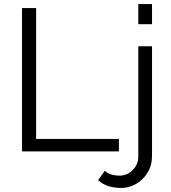

<svg xmlns="http://www.w3.org/2000/svg" viewBox="-20 -750 847 951"><path d="M89 0V-710H159V-62H569V0ZM580 181Q547 181 517.5 172Q488 163 466 142L499 96Q514 110 533.5 115Q553 120 572 120Q596 120 617 108Q638 96 651.5 74.5Q665 53 665 27V-521H733V23Q733 69 711 105Q689 141 654 161Q619 181 580 181ZM665 -630V-730H733V-630Z"/></svg>

Font: Raleway Thin
Style: Regular
Weight: 400
Version: Version 4.026